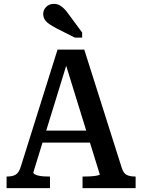

<svg xmlns="http://www.w3.org/2000/svg" viewBox="-20 -971 734 991"><path d="M186 -297H456L464 -235H177ZM309 -672 328 -652 152 -81Q152 -75 162 -70Q172 -65 188.5 -62.5Q205 -60 226 -60H238V0H14V-60H19Q45 -60 61.5 -70Q78 -80 88 -113L277 -715H415L608 -106Q617 -77 633.5 -68.5Q650 -60 675 -60H680V0H406V-60H419Q440 -60 457 -61.5Q474 -63 484.5 -65.5Q495 -68 495 -71ZM334 -898Q323 -914 311.5 -925.5Q300 -937 287.5 -944Q275 -951 258 -951Q234 -951 218.5 -935.5Q203 -920 203 -899Q203 -883 211 -870Q219 -857 235 -846.5Q251 -836 271 -825L366 -777H404V-803Z"/></svg>

Font: Roboto Serif SemiCondensed Medium
Style: Regular
Weight: 500
Width: 4
Designer: Greg Gazdowicz
Foundry: Commercial Type
Version: Version 1.007